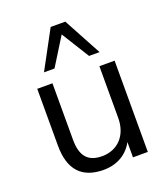

<svg xmlns="http://www.w3.org/2000/svg" viewBox="-137 -836 824 942"><g transform="rotate(-20 275.0 -365.0)"><path d="M243.1 8.8C322.5 8.8 385.3 -33.3 410.8 -109.8H398V0H475.5V-476.5H396.1V-205.9C396.1 -115.7 340.2 -56.9 258.8 -56.9C184.3 -56.9 151 -97.1 151 -181.4V-476.5H71.6V-180.4C71.6 -55.9 127.5 8.8 243.1 8.8ZM130.4 -541.2H185.3L275.5 -686.3L365.7 -541.2H420.6L313.7 -739.2H237.3Z"/></g></svg>

Font: LL Pando Sans
Style: Regular
Weight: 400
Designer: Joshua Smith
Foundry: Joshua Smith
Version: Version 1.000;Glyphs 3.2.1 (3258)